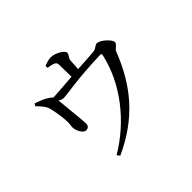

<svg xmlns="http://www.w3.org/2000/svg" viewBox="-179 -1042 1358 1358"><g transform="rotate(-45 500.0 -363.0)"><path d="M281 -240C301 -241 314 -253 313 -277C313 -301 294 -482 290 -528C305 -519 316 -514 330 -514C364 -514 479 -540 724 -548C738 -548 741 -546 737 -530C687 -305 525 -93 307 36L323 57C583 -61 729 -241 823 -483C831 -505 865 -517 865 -538C865 -563 802 -623 768 -623C750 -623 734 -601 715 -599C676 -594 606 -591 545 -587L550 -667C553 -697 573 -702 573 -724C573 -745 513 -783 467 -783C442 -783 421 -774 398 -766L399 -746C419 -743 440 -739 454 -733C470 -725 471 -718 472 -697C473 -671 474 -617 474 -582C411 -577 335 -571 279 -568C273 -576 264 -583 248 -593C222 -610 188 -622 156 -633L145 -616C172 -587 198 -562 208 -524C217 -492 230 -404 229 -370C229 -352 224 -335 225 -323C226 -291 250 -239 281 -240Z"/></g></svg>

Font: Source Han Serif CN Medium
Style: Regular
Weight: 500
Designer: Ryoko NISHIZUKA 西塚涼子 (kana & ideographs); Frank Grießhammer (Latin, Greek & Cyrillic); Wenlong ZHANG 张文龙 (bopomofo); San
Foundry: Adobe
Version: Version 2.002;hotconv 1.1.0;makeotfexe 2.6.0